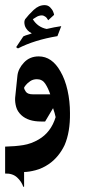

<svg xmlns="http://www.w3.org/2000/svg" viewBox="-20 -474 353 749"><path d="M216 -195Q234 -164 243.5 -121.5Q253 -79 253 -33Q254 41 232 92Q210 138 172 165Q146 183 119 190Q92 197 74 197V254L71 255Q64 234 46.5 218Q29 202 0 203V98Q40 97 71 92Q102 87 131 70Q179 42 197 -17Q194 -32 187 -52L156 0H140Q90 0 63 -25Q48 -39 43 -57Q38 -75 39 -92L48 -179Q51 -206 73.5 -230Q96 -254 131 -254Q183 -254 216 -195ZM176 -106Q168 -130 156.5 -147.5Q145 -165 124 -165Q109 -165 98 -157.5Q87 -150 81 -142.5Q75 -135 74 -132Q74 -126 81 -116Q88 -106 109 -106ZM219 -372 204 -333Q114 -318 50 -285L43 -290L71 -332Q79 -336 88.5 -338.5Q98 -341 104 -344Q102 -345 95 -349.5Q88 -354 81.5 -364Q75 -374 75 -388Q75 -393 78 -399Q91 -416 111 -435Q131 -454 154 -454Q167 -454 175.5 -445.5Q184 -437 187.5 -428Q191 -419 191 -416L168 -395Q163 -405 156 -409.5Q149 -414 144 -414Q131 -414 120 -406.5Q109 -399 108 -399Q127 -368 162 -361Q191 -368 219 -372Z"/></svg>

Font: Katibeh
Style: Regular
Weight: 400
Designer: Arabic design by Kourosh Beigpour, Latin design by Eduardo Tunni, engineering by Lasse Fister
Version: Version 1.0010g